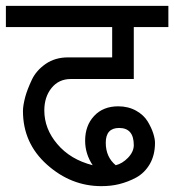

<svg xmlns="http://www.w3.org/2000/svg" viewBox="-30 -633 598 659"><path d="M367.2 -65.9Q389.6 -71.3 409.2 -91.3Q429.2 -112.3 429.2 -134.8Q429.2 -193.8 378.9 -193.8Q333 -193.8 333 -143.1Q333 -94.2 367.2 -65.9ZM48.8 -252Q48.8 -270.5 56.6 -300.3Q63.5 -325.7 79.6 -359.9Q94.7 -391.6 127.4 -414.1Q159.7 -436 203.1 -436H355V-540H-9.8V-612.8H547.9V-540H429.2V-361.8H212.9Q171.9 -361.8 147 -331.1Q122.1 -300.3 122.1 -253.9Q122.1 -190.9 166.5 -138.7Q211.4 -85.4 288.1 -65.9Q262.2 -105 262.2 -149.9Q262.2 -202.1 293 -234.9Q323.7 -268.1 376 -268.1Q410.2 -268.1 437.5 -252.9Q463.4 -238.3 477.1 -215.8Q490.2 -193.8 496.1 -174.8Q502 -155.8 502 -143.1Q502 -101.1 484.4 -70.3Q466.8 -40 438 -23.9Q410.2 -8.8 378.9 -1Q351.1 5.9 317.9 5.9Q213.9 5.9 131.3 -67.9Q48.8 -141.6 48.8 -252Z"/></svg>

Font: Miedinger*
Style: Book
Weight: 400
Version: Version 001.000